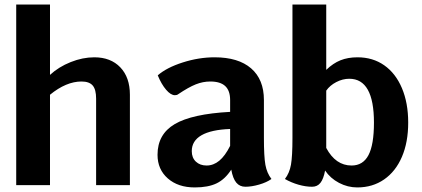

<svg xmlns="http://www.w3.org/2000/svg" viewBox="-20 -811 1848 841"><path d="M549 -396V0H401V-379Q401 -419 386 -436.5Q371 -454 337 -454Q270 -454 199 -396V0H51V-791H199V-483Q237 -518 289.5 -539Q342 -560 393 -560Q465 -560 507 -516Q549 -472 549 -396Z M1169 -27Q1148 -12 1115 -2.5Q1082 7 1055 7Q1030 7 1015 -11Q1000 -29 993 -68Q966 -26 929 -8Q892 10 833 10Q760 10 715 -29.5Q670 -69 670 -133Q670 -223 745.5 -267.5Q821 -312 988 -321V-373Q988 -414 966.5 -434Q945 -454 901 -454Q869 -454 837.5 -441.5Q806 -429 760 -398Q755 -394 746 -394Q728 -394 707.5 -418Q687 -442 671 -481Q710 -515 780.5 -537.5Q851 -560 920 -560Q1024 -560 1080 -511.5Q1136 -463 1136 -373V-207Q1136 -125 1142.5 -89Q1149 -53 1169 -27ZM988 -172V-246Q905 -243 862.5 -218.5Q820 -194 820 -149Q820 -120 838 -103Q856 -86 885 -86Q915 -86 940.5 -107Q966 -128 988 -172Z M1768 -274Q1768 -188 1740.5 -124Q1713 -60 1662.5 -25Q1612 10 1545 10Q1503 10 1465 -10Q1427 -30 1404 -64Q1397 -27 1383.5 -10Q1370 7 1347 7Q1319 7 1287.5 -2Q1256 -11 1228 -27Q1248 -53 1254.5 -89.5Q1261 -126 1261 -207V-791H1409V-505Q1439 -534 1471.5 -547Q1504 -560 1546 -560Q1613 -560 1663 -525Q1713 -490 1740.5 -425Q1768 -360 1768 -274ZM1618 -274Q1618 -466 1510 -466Q1481 -466 1453 -451.5Q1425 -437 1409 -414V-163Q1450 -86 1520 -86Q1570 -86 1594 -131.5Q1618 -177 1618 -274Z"/></svg>

Font: Krub
Style: Bold
Weight: 700
Version: Version 1.000; ttfautohint (v1.6)